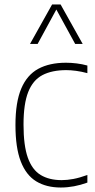

<svg xmlns="http://www.w3.org/2000/svg" viewBox="-20 -828 422 857"><path d="M251.5 9Q187 9 141.8 -18.5Q96.5 -46 72.8 -107.2Q49 -168.5 49 -270Q49 -371.5 74.8 -432.5Q100.5 -493.5 150.8 -520.8Q201 -548 274.5 -548Q297 -548 321.8 -545Q346.5 -542 370 -535.5V-501.5Q344 -508.5 319.5 -511.8Q295 -515 276 -515Q212 -515 169.5 -492.8Q127 -470.5 106 -417.5Q85 -364.5 85 -272Q85 -178.5 104.2 -124.2Q123.5 -70 161.5 -47Q199.5 -24 255.5 -24Q279.5 -24 307.5 -29.2Q335.5 -34.5 370 -47V-13Q310 9 251.5 9ZM114 -632 212.5 -808H250.5L349 -632H315.5L231.5 -785.5L148 -632Z"/></svg>

Font: Encode Sans Semi Condensed Thin
Style: Regular
Weight: 100
Width: 4
Designer: Multiple Designers
Foundry: Impallari Type
Version: Version 3.000; ttfautohint (v1.8.3) -l 8 -r 50 -G 200 -x 14 